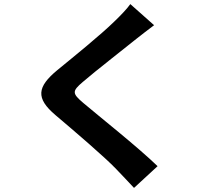

<svg xmlns="http://www.w3.org/2000/svg" viewBox="-20 -841 1040 937"><path d="M616 -821C600 -798 568 -765 540 -738C473 -672 337 -562 260 -499C161 -417 153 -362 251 -279C342 -202 493 -73 547 -16C575 14 606 45 634 76L749 -30C651 -125 460 -276 386 -339C332 -385 331 -396 384 -441C450 -498 581 -599 645 -651C668 -669 701 -695 732 -718Z"/></svg>

Font: Genne Gothic Bold
Style: Regular
Weight: 700
Designer: Ryoko NISHIZUKA (kana & ideographs); Paul D. Hunt (Latin, Greek & Cyrillic); Wenlong ZHANG (bopomofo); Sandoll Communica
Foundry: Adobe Systems Incorporated
Version: Version 1.004;PS 1.004;hotconv 16.6.51;makeotf.lib2.5.65220